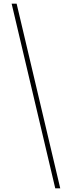

<svg xmlns="http://www.w3.org/2000/svg" viewBox="-20 -853 389 1039"><path d="M43 -833H70L306 166H279Z"/></svg>

Font: Noto Sans Gurmukhi UI Condensed Thin
Style: Regular
Weight: 100
Width: 3
Designer: Jelle Bosma - Monotype Design Team
Foundry: Monotype Imaging Inc.
Version: Version 2.004; ttfautohint (v1.8.4.7-5d5b)